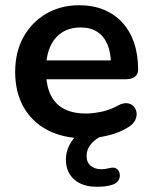

<svg xmlns="http://www.w3.org/2000/svg" viewBox="-20 -519 582 734"><path d="M306 10Q223 10 163 -21Q103 -52 70.5 -109Q38 -166 38 -244Q38 -320 69.5 -377Q101 -434 156.5 -466.5Q212 -499 283 -499Q335 -499 376.5 -482Q418 -465 447.5 -433Q477 -401 492.5 -355.5Q508 -310 508 -253Q508 -235 495.5 -225.5Q483 -216 460 -216H139V-288H420L404 -273Q404 -319 390.5 -350Q377 -381 351.5 -397.5Q326 -414 288 -414Q246 -414 216.5 -394.5Q187 -375 171.5 -339.5Q156 -304 156 -255V-248Q156 -166 194.5 -125.5Q233 -85 308 -85Q334 -85 366.5 -91.5Q399 -98 428 -114Q449 -126 465 -124.5Q481 -123 490.5 -113Q500 -103 502 -88.5Q504 -74 496.5 -59Q489 -44 471 -33Q436 -11 390.5 -0.5Q345 10 306 10ZM350 195Q295 195 263.5 167Q232 139 232 91Q232 49 260 13Q288 -23 334 -42L371 0Q355 7 341 18.5Q327 30 319 45Q311 60 311 77Q311 102 327 115Q343 128 367 128Q374 128 381.5 127Q389 126 397 124Q415 119 425 125.5Q435 132 437.5 144.5Q440 157 434 168.5Q428 180 413 186Q397 192 380.5 193.5Q364 195 350 195Z"/></svg>

Font: Nunito ExtraLight
Style: Bold
Weight: 700
Version: Version 3.602